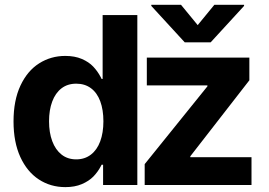

<svg xmlns="http://www.w3.org/2000/svg" viewBox="-20 -770 1118 799"><path d="M36.3 -264.6Q36.3 -352.2 65.1 -413.8Q94 -475.4 142.9 -506.3Q191.8 -537.3 251.8 -537.3Q291.1 -537.3 320.5 -524.7Q349.9 -512 367.9 -492.9Q386 -473.9 399 -449.3Q400.2 -447.2 401 -445.4Q401.8 -443.6 402.8 -441.4H407.1V-707.2H551.5V0H409V-84.6H402.8Q401.4 -81.5 400 -78.9Q386.9 -54.1 368.4 -35.2Q349.9 -16.4 320.5 -3.8Q291.1 8.7 252 8.7Q190.5 8.7 141.7 -23.2Q92.8 -55.1 64.5 -116.8Q36.3 -178.6 36.3 -264.6ZM410.3 -265.2Q410.3 -313.1 397.2 -348.5Q384 -384 358.5 -402.9Q333 -421.8 297.3 -421.8Q261 -421.8 235.8 -402.3Q210.5 -382.8 197.3 -347.4Q184.1 -312.1 184.1 -265.2Q184.1 -218 197.5 -182.4Q210.8 -146.8 236.1 -126.8Q261.3 -106.8 297.3 -106.8Q332.5 -106.8 358.1 -126.4Q383.7 -145.9 397 -181.7Q410.3 -217.6 410.3 -265.2ZM582.1 -87 843.2 -410.8V-414.7H591V-530.4H1017.7V-435.9L771.9 -119.6V-115.7H1026.6V0H582.1ZM802.7 -665.5 872.1 -750.1H995.7V-745.4L856.7 -593.9H748.7L609.6 -745.4V-750.1H733.2Z"/></svg>

Font: Pretendard Variable
Style: Regular
Weight: 400
Designer: Base glyphs from Inter by Rasmus Andersson; Hangul glyphs from Noto Sans CJK(Source Han Sans) by Jang Soo-young and Kang
Foundry: Kil Hyung-jin
Version: Version 1.100;FEAKit 1.0